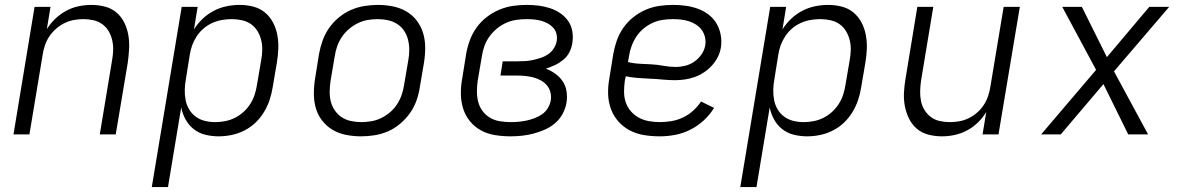

<svg xmlns="http://www.w3.org/2000/svg" viewBox="-20 -548 4840 783"><path d="M35 0 121 -520H186L171 -429Q185 -452 205.5 -471.5Q226 -491 250 -504Q274 -517 300.5 -522.5Q327 -528 352 -528Q381 -528 408 -521Q435 -514 455 -497Q475 -480 487 -455.5Q499 -431 503.5 -404Q508 -377 506.5 -349Q505 -321 501 -292L452 0H387L437 -302Q441 -323 441.5 -344Q442 -365 437.5 -384.5Q433 -404 423 -421Q413 -438 397 -449.5Q381 -461 361 -465.5Q341 -470 320 -470Q301 -470 281.5 -466.5Q262 -463 243.5 -454Q225 -445 209 -431Q193 -417 181.5 -400Q170 -383 163.5 -364Q157 -345 154 -325L100 0Z M599 215 721 -520H786L771 -428Q786 -452 806.5 -471.5Q827 -491 852 -504Q877 -517 904 -522.5Q931 -528 957 -528Q986 -528 1013 -521Q1040 -514 1060.5 -497Q1081 -480 1093.5 -456Q1106 -432 1111 -405Q1116 -378 1115 -349.5Q1114 -321 1109 -292L1092 -192Q1088 -166 1079.5 -140.5Q1071 -115 1056.5 -91Q1042 -67 1021.5 -47.5Q1001 -28 976 -15.5Q951 -3 924.5 2.5Q898 8 872 8Q844 8 817.5 1.5Q791 -5 770.5 -21Q750 -37 737 -60.5Q724 -84 719 -110L665 215ZM858 -50Q878 -50 898.5 -54Q919 -58 938 -67.5Q957 -77 973 -91.5Q989 -106 1000.5 -124Q1012 -142 1018.5 -162Q1025 -182 1028 -202L1045 -302Q1049 -323 1049.5 -344Q1050 -365 1045 -385Q1040 -405 1029.5 -422Q1019 -439 1003 -450Q987 -461 966.5 -465.5Q946 -470 925 -470Q905 -470 885 -466.5Q865 -463 846 -454.5Q827 -446 810.5 -432Q794 -418 782.5 -400.5Q771 -383 764 -364Q757 -345 754 -325L738 -225Q734 -203 733.5 -181.5Q733 -160 737 -139.5Q741 -119 751.5 -101.5Q762 -84 778.5 -72Q795 -60 815.5 -55Q836 -50 858 -50Z M1452 8Q1452 8 1452 8Q1452 8 1452 8Q1421 8 1391 2Q1361 -4 1336.5 -18.5Q1312 -33 1294 -56Q1276 -79 1268 -107Q1260 -135 1260 -166Q1260 -197 1265 -228L1281 -328Q1286 -355 1295.5 -382Q1305 -409 1321.5 -433Q1338 -457 1361.5 -476.5Q1385 -496 1411.5 -507.5Q1438 -519 1466 -523.5Q1494 -528 1521 -528Q1521 -528 1521 -528Q1521 -528 1521 -528Q1552 -528 1582 -522Q1612 -516 1637 -501.5Q1662 -487 1679.5 -464Q1697 -441 1705.5 -413Q1714 -385 1714 -354Q1714 -323 1709 -292L1692 -192Q1688 -165 1678.5 -138Q1669 -111 1652 -87Q1635 -63 1612 -43.5Q1589 -24 1562.5 -12.5Q1536 -1 1508 3.5Q1480 8 1452 8ZM1453 -50Q1473 -50 1494 -53.5Q1515 -57 1534.5 -66.5Q1554 -76 1571 -90.5Q1588 -105 1599.5 -123Q1611 -141 1618 -161Q1625 -181 1628 -202L1645 -302Q1649 -323 1649 -344.5Q1649 -366 1644 -386Q1639 -406 1628 -422.5Q1617 -439 1600 -450Q1583 -461 1562.5 -465.5Q1542 -470 1520 -470Q1500 -470 1479.5 -466.5Q1459 -463 1439.5 -453.5Q1420 -444 1403 -429.5Q1386 -415 1374 -397Q1362 -379 1355 -359Q1348 -339 1345 -318L1328 -218Q1325 -197 1324.5 -175.5Q1324 -154 1329 -134Q1334 -114 1345.5 -97.5Q1357 -81 1373.5 -70Q1390 -59 1411 -54.5Q1432 -50 1453 -50Z M2062 8Q2030 8 1999 3Q1968 -2 1942 -16Q1916 -30 1897 -53Q1878 -76 1869 -104.5Q1860 -133 1859.5 -164.5Q1859 -196 1865 -228L1881 -328Q1886 -356 1896 -383.5Q1906 -411 1923.5 -435.5Q1941 -460 1965 -478.5Q1989 -497 2016.5 -508.5Q2044 -520 2072 -524Q2100 -528 2128 -528Q2153 -528 2177 -525Q2201 -522 2223.5 -514.5Q2246 -507 2265 -494Q2284 -481 2297 -462.5Q2310 -444 2314 -420Q2318 -396 2314 -372Q2311 -353 2302 -335Q2293 -317 2277 -304Q2261 -291 2243 -282.5Q2225 -274 2206 -268Q2227 -260 2245 -247Q2263 -234 2275 -216Q2287 -198 2290.5 -175Q2294 -152 2290 -128Q2286 -105 2274 -83Q2262 -61 2243 -45Q2224 -29 2201 -19Q2178 -9 2155 -3Q2132 3 2108.5 5.5Q2085 8 2062 8ZM2063 -50Q2079 -50 2095.5 -51.5Q2112 -53 2128 -56.5Q2144 -60 2160 -66Q2176 -72 2190.5 -82Q2205 -92 2214 -107Q2223 -122 2226 -138Q2229 -156 2224.5 -172.5Q2220 -189 2209.5 -201Q2199 -213 2184 -221Q2169 -229 2152.5 -233Q2136 -237 2118.5 -238.5Q2101 -240 2083 -240H2021L2030 -298H2093Q2108 -298 2123.5 -299Q2139 -300 2154.5 -303.5Q2170 -307 2185.5 -312Q2201 -317 2215 -326.5Q2229 -336 2238 -350Q2247 -364 2250 -379Q2253 -394 2249.5 -409Q2246 -424 2236.5 -434.5Q2227 -445 2214.5 -452Q2202 -459 2188 -463Q2174 -467 2159 -468.5Q2144 -470 2128 -470Q2108 -470 2086.5 -467Q2065 -464 2044.5 -455Q2024 -446 2006.5 -431.5Q1989 -417 1976 -399Q1963 -381 1955.5 -360Q1948 -339 1945 -318L1928 -218Q1925 -196 1925 -174Q1925 -152 1930.5 -131.5Q1936 -111 1948.5 -94.5Q1961 -78 1979 -67.5Q1997 -57 2019 -53.5Q2041 -50 2063 -50Z M2671 8Q2638 8 2607 3Q2576 -2 2549 -16Q2522 -30 2502 -52.5Q2482 -75 2471.5 -103.5Q2461 -132 2460 -164Q2459 -196 2465 -228L2481 -328Q2486 -356 2495.5 -383Q2505 -410 2522 -434.5Q2539 -459 2563 -478Q2587 -497 2614 -508.5Q2641 -520 2669 -524Q2697 -528 2724 -528Q2751 -528 2776.5 -524.5Q2802 -521 2825.5 -512.5Q2849 -504 2869 -489Q2889 -474 2901.5 -453Q2914 -432 2919 -406.5Q2924 -381 2920 -355Q2917 -335 2907.5 -316Q2898 -297 2883.5 -281Q2869 -265 2851 -253Q2833 -241 2813.5 -234Q2794 -227 2773.5 -224Q2753 -221 2734 -221Q2708 -221 2683 -223.5Q2658 -226 2632.5 -227Q2607 -228 2581.5 -230Q2556 -232 2532 -237L2528 -218Q2525 -196 2525 -173.5Q2525 -151 2532 -130.5Q2539 -110 2553 -94Q2567 -78 2585.5 -68Q2604 -58 2626 -54Q2648 -50 2671 -50Q2694 -50 2718 -54Q2742 -58 2764.5 -68.5Q2787 -79 2806 -96Q2825 -113 2839 -134L2892 -108Q2875 -80 2850 -57Q2825 -34 2795 -19Q2765 -4 2733.5 2Q2702 8 2671 8ZM2736 -275Q2755 -275 2775 -280Q2795 -285 2812 -297Q2829 -309 2841 -326.5Q2853 -344 2856 -363Q2859 -380 2855 -396.5Q2851 -413 2842 -425.5Q2833 -438 2819.5 -447Q2806 -456 2790.5 -461Q2775 -466 2758.5 -468Q2742 -470 2725 -470Q2704 -470 2683 -467Q2662 -464 2642 -455Q2622 -446 2604.5 -431.5Q2587 -417 2575 -398.5Q2563 -380 2555.5 -359.5Q2548 -339 2545 -318L2541 -295Q2565 -289 2589.5 -288Q2614 -287 2638.5 -285.5Q2663 -284 2687 -279.5Q2711 -275 2736 -275Z M2999 215 3121 -520H3186L3171 -428Q3186 -452 3206.5 -471.5Q3227 -491 3252 -504Q3277 -517 3304 -522.5Q3331 -528 3357 -528Q3386 -528 3413 -521Q3440 -514 3460.5 -497Q3481 -480 3493.5 -456Q3506 -432 3511 -405Q3516 -378 3515 -349.5Q3514 -321 3509 -292L3492 -192Q3488 -166 3479.5 -140.5Q3471 -115 3456.5 -91Q3442 -67 3421.5 -47.5Q3401 -28 3376 -15.5Q3351 -3 3324.5 2.5Q3298 8 3272 8Q3244 8 3217.5 1.5Q3191 -5 3170.5 -21Q3150 -37 3137 -60.5Q3124 -84 3119 -110L3065 215ZM3258 -50Q3278 -50 3298.5 -54Q3319 -58 3338 -67.5Q3357 -77 3373 -91.5Q3389 -106 3400.5 -124Q3412 -142 3418.5 -162Q3425 -182 3428 -202L3445 -302Q3449 -323 3449.5 -344Q3450 -365 3445 -385Q3440 -405 3429.5 -422Q3419 -439 3403 -450Q3387 -461 3366.5 -465.5Q3346 -470 3325 -470Q3305 -470 3285 -466.5Q3265 -463 3246 -454.5Q3227 -446 3210.5 -432Q3194 -418 3182.5 -400.5Q3171 -383 3164 -364Q3157 -345 3154 -325L3138 -225Q3134 -203 3133.5 -181.5Q3133 -160 3137 -139.5Q3141 -119 3151.5 -101.5Q3162 -84 3178.5 -72Q3195 -60 3215.5 -55Q3236 -50 3258 -50Z M3821 8Q3793 8 3766 1Q3739 -6 3719 -23Q3699 -40 3687 -64.5Q3675 -89 3670 -116Q3665 -143 3666.5 -171Q3668 -199 3673 -228L3721 -520H3786L3736 -218Q3733 -197 3732.5 -176Q3732 -155 3736 -135.5Q3740 -116 3750.5 -99Q3761 -82 3776.5 -70.5Q3792 -59 3812 -54.5Q3832 -50 3854 -50Q3873 -50 3892.5 -53.5Q3912 -57 3930.5 -66Q3949 -75 3965 -89Q3981 -103 3992 -120Q4003 -137 4009.5 -156Q4016 -175 4019 -195L4073 -520H4139L4052 0H3987L4002 -91Q3988 -68 3968 -48.5Q3948 -29 3923.5 -16Q3899 -3 3873 2.5Q3847 8 3821 8Z M4226 0 4450 -263 4312 -520H4392L4494 -315L4667 -520H4748L4523 -257L4662 0H4581L4480 -205L4306 0Z"/></svg>

Font: Iosevka SS04 Light Extended
Style: Italic
Weight: 300
Width: 7
Italic angle: -9°
Monospace: yes
Designer: Belleve Invis
Foundry: Belleve Invis
Version: Version 19.0.0; ttfautohint (v1.8.4)